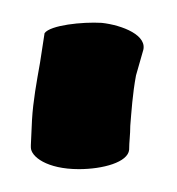

<svg xmlns="http://www.w3.org/2000/svg" viewBox="-20 -612 155 168"><path d="M7 -485V-483C7 -475 21 -464 49 -464C70 -464 92 -470 93 -481C93 -488 94 -494 94 -502C95 -514 96 -530 99 -546L105 -567C110 -581 87 -590 69 -592C52 -593 24 -590 19 -583L15 -557C12 -540 9 -524 8 -507Z"/></svg>

Font: Stray Cat
Style: BlkCn
Weight: 900
Version: Version 1.0